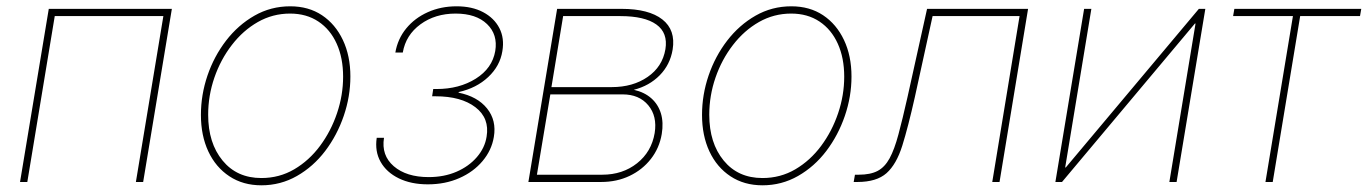

<svg xmlns="http://www.w3.org/2000/svg" viewBox="-20 -563 4231 594"><path d="M511.7 -535.6 422.9 0H400.4L485.4 -513.2H149.4L64.5 0H42L130.9 -535.6Z M788.6 10.3Q731.9 10.3 689.7 -17.6Q647.5 -45.4 624.5 -94.5Q601.6 -143.6 601.6 -207.5Q601.6 -269.5 621.8 -329.1Q642.1 -388.7 679.4 -437.3Q716.8 -485.8 767.3 -514.6Q817.9 -543.5 877.9 -543.5Q934.6 -543.5 976.1 -515.9Q1017.6 -488.3 1040.8 -439.2Q1064 -390.1 1064 -326.2Q1064 -264.6 1043.5 -204.6Q1022.9 -144.5 986.1 -95.9Q949.2 -47.4 898.7 -18.6Q848.1 10.3 788.6 10.3ZM788.6 -12.2Q844.2 -12.2 890.4 -39.3Q936.5 -66.4 970.2 -111.8Q1003.9 -157.2 1022.7 -212.9Q1041.5 -268.6 1041.5 -325.7Q1041.5 -383.8 1021.7 -427.7Q1002 -471.7 965.1 -496.3Q928.2 -521 877.4 -521Q823.7 -521 777.8 -494.9Q731.9 -468.8 697.3 -423.8Q662.6 -378.9 643.3 -323Q624 -267.1 624 -208Q624 -120.6 668.5 -66.4Q712.9 -12.2 788.6 -12.2Z M1303.7 7.3Q1252 7.3 1213.9 -11.2Q1175.8 -29.8 1157.5 -62.3Q1139.2 -94.7 1145.5 -136.7H1168Q1159.2 -82.5 1198.2 -48.8Q1237.3 -15.1 1306.2 -15.1Q1354 -15.1 1392.3 -31.7Q1430.7 -48.3 1455.3 -76.9Q1480 -105.5 1485.4 -140.1Q1495.1 -197.3 1450.9 -231.2Q1406.7 -265.1 1327.6 -265.1H1316.9L1320.3 -287.6H1330.6Q1400.9 -287.6 1451.9 -319.6Q1502.9 -351.6 1512.2 -405.3Q1520.5 -456.1 1486.8 -488.5Q1453.1 -521 1389.6 -521Q1326.2 -521 1280.8 -487.8Q1235.4 -454.6 1226.1 -400.4H1203.1Q1210.4 -442.9 1236.8 -475.1Q1263.2 -507.3 1303.7 -525.4Q1344.2 -543.5 1392.6 -543.5Q1440.4 -543.5 1474.6 -525.4Q1508.8 -507.3 1524.9 -476.1Q1541 -444.8 1534.2 -404.8Q1526.9 -358.9 1490.5 -324.7Q1454.1 -290.5 1399.4 -278.3L1398.4 -276.4Q1457 -264.6 1486.8 -227.5Q1516.6 -190.4 1507.8 -139.2Q1501 -98.1 1472.9 -64.7Q1444.8 -31.2 1401.1 -12Q1357.4 7.3 1303.7 7.3Z M1614.7 0 1703.6 -535.6H1902.8Q1987.3 -535.6 2029.1 -502.9Q2070.8 -470.2 2061 -409.7Q2053.2 -362.8 2021 -330.1Q1988.8 -297.4 1940.9 -285.2Q1973.6 -277.8 1994.9 -259Q2016.1 -240.2 2024.7 -212.2Q2033.2 -184.1 2027.3 -148.4Q2020 -105 1993.7 -71.3Q1967.3 -37.6 1927.7 -18.8Q1888.2 0 1839.8 0ZM1641.1 -22.5H1843.3Q1906.2 -22.5 1950.9 -57.9Q1995.6 -93.3 2005.4 -151.4Q2013.7 -203.6 1985.6 -237.3Q1957.5 -271 1906.2 -271H1682.6ZM1686 -293.5H1872.6Q1938 -293.5 1983.6 -325Q2029.3 -356.4 2038.6 -410.6Q2046.9 -461.4 2010.5 -487.3Q1974.1 -513.2 1899.4 -513.2H1722.2Z M2338.9 10.3Q2282.2 10.3 2240 -17.6Q2197.8 -45.4 2174.8 -94.5Q2151.9 -143.6 2151.9 -207.5Q2151.9 -269.5 2172.1 -329.1Q2192.4 -388.7 2229.7 -437.3Q2267.1 -485.8 2317.6 -514.6Q2368.2 -543.5 2428.2 -543.5Q2484.9 -543.5 2526.4 -515.9Q2567.9 -488.3 2591.1 -439.2Q2614.3 -390.1 2614.3 -326.2Q2614.3 -264.6 2593.8 -204.6Q2573.2 -144.5 2536.4 -95.9Q2499.5 -47.4 2449 -18.6Q2398.4 10.3 2338.9 10.3ZM2338.9 -12.2Q2394.5 -12.2 2440.7 -39.3Q2486.8 -66.4 2520.5 -111.8Q2554.2 -157.2 2573 -212.9Q2591.8 -268.6 2591.8 -325.7Q2591.8 -383.8 2572 -427.7Q2552.2 -471.7 2515.4 -496.3Q2478.5 -521 2427.7 -521Q2374 -521 2328.1 -494.9Q2282.2 -468.8 2247.6 -423.8Q2212.9 -378.9 2193.6 -323Q2174.3 -267.1 2174.3 -208Q2174.3 -120.6 2218.8 -66.4Q2263.2 -12.2 2338.9 -12.2Z M2621.1 0 2625 -22.5H2636.7Q2672.9 -22.5 2695.1 -34.2Q2717.3 -45.9 2732.2 -73.2Q2747.1 -100.6 2759.5 -147Q2772 -193.4 2787.6 -262.7L2848.1 -535.6H3160.6L3072.3 0H3049.8L3134.3 -513.2H2865.2L2810.1 -261.7Q2789.6 -170.4 2771.5 -112.5Q2753.4 -54.7 2722.7 -27.3Q2691.9 0 2632.8 0Z M3620.1 0H3597.7L3678.7 -490.2H3676.8L3265.6 0H3245.1L3334 -535.6H3356.4L3275.4 -44.9H3277.3L3689 -535.6H3709Z M3895 0 3980 -513.2H3794.9L3798.8 -535.6H4191.4L4187.5 -513.2H4002.4L3917.5 0Z"/></svg>

Font: Inter 20pt Thin
Style: Italic
Weight: 250
Italic angle: -9.3988°
Version: Version 4.001;git-66647c0bb